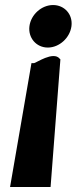

<svg xmlns="http://www.w3.org/2000/svg" viewBox="-20 -603 305 763"><path d="M264 -499C270 -546 236 -583 191 -583C145 -583 103 -545 97 -499C91 -453 124 -414 170 -414C216 -414 258 -453 264 -499ZM20 140H181L220 -367L217 -370C192 -401 122 -352 115 -352H105Z"/></svg>

Font: Bluebird
Style: SfBdExtObl
Weight: 700
Designer: Jasper
Foundry: Cannot Into Space Fonts
Version: Version 0.98